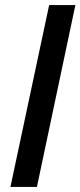

<svg xmlns="http://www.w3.org/2000/svg" viewBox="-20 -734 316 754"><path d="M21 0 173 -714H276L125 0Z"/></svg>

Font: Noto Sans SemiCondensed Medium
Style: Italic
Weight: 500
Width: 4
Italic angle: -12°
Designer: Monotype Design Team
Foundry: Monotype Imaging Inc.
Version: Version 2.013; ttfautohint (v1.8.4.7-5d5b)